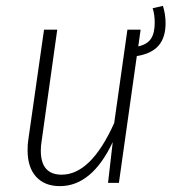

<svg xmlns="http://www.w3.org/2000/svg" viewBox="-20 -623 584 654"><path d="M446 -432 385 0H348L364 -139Q293 11 184 11Q132 11 103 -21Q74 -53 74 -111Q74 -132 76 -144L130 -522H175L122 -144Q119 -126 119 -110Q119 -28 190 -28Q290 -28 369 -204L414 -522H459L451 -465Q482 -472 494.5 -491.5Q507 -511 507 -545Q507 -574 500 -595L535 -603Q544 -574 544 -544Q544 -495 520 -467.5Q496 -440 446 -432Z"/></svg>

Font: Fira Sans Condensed ExtraLight
Style: Italic
Weight: 275
Width: 3
Italic angle: -8°
Designer: Carrois Corporate & Edenspiekermann AG
Foundry: Carrois Corporate GbR & Edenspiekermann AG
Version: Version 4.203